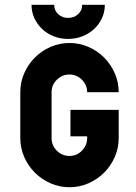

<svg xmlns="http://www.w3.org/2000/svg" viewBox="-20 -771 571 804"><path d="M271 -591Q313 -591 350.5 -574.5Q388 -558 416 -530Q444 -502 460.5 -464.5Q477 -427 477 -385H345Q345 -415 323 -437Q301 -459 271 -459Q241 -459 218.5 -437.5Q196 -416 196 -385V-193Q196 -162 218 -140Q240 -118 271 -118Q302 -118 323.5 -140.5Q345 -163 345 -193V-200H275V-311H477V-193Q477 -151 460.5 -113.5Q444 -76 416 -48Q388 -20 350.5 -3.5Q313 13 271 13Q229 13 191.5 -3.5Q154 -20 126 -48Q98 -76 81.5 -113.5Q65 -151 65 -193V-385Q65 -427 81.5 -464.5Q98 -502 126 -530Q154 -558 191.5 -574.5Q229 -591 271 -591ZM207 -750Q207 -727 224 -711.5Q241 -696 265 -696Q290 -696 307 -711.5Q324 -727 324 -750V-751H419Q419 -721 407 -695Q395 -669 374 -649.5Q353 -630 325 -619Q297 -608 265 -608Q233 -608 205 -619Q177 -630 156.5 -649.5Q136 -669 124 -695Q112 -721 112 -751H207Z"/></svg>

Font: PostBus
Style: Regular
Weight: 400
Designer: Peter Wiegel
Version: Version 1.001